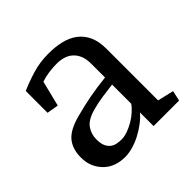

<svg xmlns="http://www.w3.org/2000/svg" viewBox="-141 -665 808 808"><g transform="rotate(-45 263.0 -260.5)"><path d="M345.2 0V-81.1Q330.1 -63 308.6 -46.9Q287.1 -30.8 263.2 -18.3Q239.3 -5.9 214.8 1Q190.4 7.8 168.5 7.8Q141.1 7.8 117.2 -0.5Q93.3 -8.8 75.2 -25.9Q57.1 -43 46.1 -66.9Q35.2 -90.8 35.2 -123Q35.2 -172.9 60.8 -204.3Q86.4 -235.8 151.4 -252.9Q200.2 -266.1 245.6 -274.7Q291 -283.2 345.2 -289.1V-371.1Q345.2 -398.9 337.2 -418.5Q329.1 -438 315.2 -450.4Q301.3 -462.9 282.7 -468.5Q264.2 -474.1 243.2 -474.1Q220.2 -474.1 196.3 -470.9Q172.4 -467.8 149.4 -460L121.1 -346.2L69.3 -355V-484.9Q108.4 -502 152.8 -515.4Q197.3 -528.8 248 -528.8Q287.1 -528.8 321.3 -521Q355.5 -513.2 380.9 -494.6Q406.2 -476.1 420.7 -445.6Q435.1 -415 435.1 -370.1V-63L507.3 -45.9L497.1 0ZM135.3 -130.9Q135.3 -106.9 141.4 -92.5Q147.5 -78.1 158 -69.6Q168.5 -61 181.9 -58.1Q195.3 -55.2 210.4 -55.2Q228 -55.2 248 -62.5Q268.1 -69.8 286.6 -80.8Q305.2 -91.8 320.8 -106Q336.4 -120.1 345.2 -132.8V-247.1Q313.5 -243.2 281.2 -238.5Q249 -233.9 217.3 -225.1Q170.4 -211.9 152.8 -187Q135.3 -162.1 135.3 -130.9Z"/></g></svg>

Font: Brawler
Style: Regular
Weight: 400
Version: Version 1.000